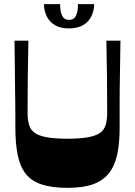

<svg xmlns="http://www.w3.org/2000/svg" viewBox="-20 -896 650 926"><path d="M305 10Q230 10 180.5 -6.5Q131 -23 103.5 -58.5Q76 -94 65 -150Q54 -206 54 -285Q54 -315 54 -344Q54 -373 53.5 -406Q53 -439 52.5 -480.5Q52 -522 51.5 -576Q51 -630 50 -700H117Q115 -613 114 -526.5Q113 -440 113 -353Q113 -316 121 -291.5Q129 -267 150 -253.5Q171 -240 208.5 -233.5Q246 -227 305 -227Q364 -227 401.5 -233.5Q439 -240 460 -253.5Q481 -267 489 -291.5Q497 -316 497 -353Q497 -440 496 -526.5Q495 -613 493 -700H561Q560 -629 559 -574.5Q558 -520 557.5 -478.5Q557 -437 557 -403Q557 -369 557 -339.5Q557 -310 557 -279Q557 -204 545 -149.5Q533 -95 504.5 -59.5Q476 -24 427.5 -7Q379 10 305 10ZM313 -759Q271 -759 244.5 -775Q218 -791 205 -818Q192 -845 192 -876H270Q270 -837 280.5 -818.5Q291 -800 313 -800Q335 -800 345.5 -818.5Q356 -837 356 -876H434Q434 -845 421 -818Q408 -791 381 -775Q354 -759 313 -759Z"/></svg>

Font: Ojuju
Style: Bold
Weight: 700
Designer: Chisaokwu Joboson, Mirko Velimirovic
Foundry: Udi Foundry
Version: Version 1.000